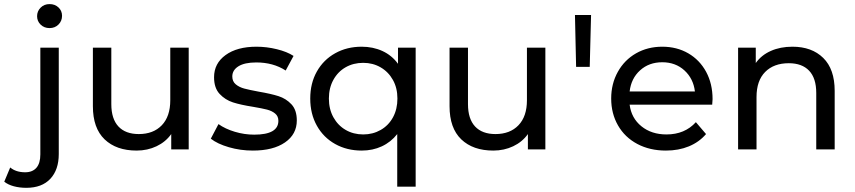

<svg xmlns="http://www.w3.org/2000/svg" viewBox="-105 -716 4099 920"><path d="M-38.6 176.6C-20.2 181.5 -0.3 184 21.2 184C70.8 184 109.2 169.6 136.2 140.8C163.1 111.9 176.6 72.4 176.6 22.1V-487.6H88.3V23.9C88.3 52.1 82 73.4 69.5 87.9C56.9 102.3 38.9 109.5 15.6 109.5C-13.8 109.5 -37.7 101.8 -56.1 86.5L-84.6 154.6C-72.4 164.4 -57 171.7 -38.6 176.6ZM89.7 -598C101 -587 115.3 -581.4 132.5 -581.4C149.7 -581.4 163.9 -587.1 175.3 -598.5C186.6 -609.8 192.3 -623.8 192.3 -640.3C192.3 -656.3 186.6 -669.6 175.3 -680.3C163.9 -691.1 149.7 -696.4 132.5 -696.4C115.3 -696.4 101 -690.8 89.7 -679.4C78.4 -668.1 72.7 -654.4 72.7 -638.5C72.7 -622.5 78.4 -609 89.7 -598Z M799.2 -487.6H710.9V-235.5C710.9 -184 697.4 -144.1 670.4 -115.9C643.4 -87.7 606.6 -73.6 560 -73.6C517.7 -73.6 485.2 -85.7 462.5 -109.9C439.8 -134.2 428.4 -169.9 428.4 -217.1V-487.6H340.1V-207C340.1 -137.1 358.8 -84.2 396.2 -48.3C433.7 -12.4 484.9 5.5 549.9 5.5C584.2 5.5 616 -1.4 645.1 -15.2C674.2 -29 697.7 -48.5 715.5 -73.6V0H799.2Z M991.6 -10.6C1028.4 0.2 1066.7 5.5 1106.6 5.5C1171.6 5.5 1222.9 -7.5 1260.7 -33.6C1298.4 -59.6 1317.2 -94.8 1317.2 -138.9C1317.2 -172 1308.7 -197.8 1291.5 -216.2C1274.3 -234.6 1253.6 -247.6 1229.4 -255.3C1205.2 -263 1173.4 -270.2 1134.2 -276.9C1104.7 -282.4 1081.9 -287.3 1065.6 -291.6C1049.4 -295.9 1035.7 -302.7 1024.7 -311.9C1013.6 -321.1 1008.1 -333.7 1008.1 -349.6C1008.1 -369.8 1017.9 -386.1 1037.6 -398.4C1057.2 -410.6 1085.7 -416.8 1123.1 -416.8C1177.1 -416.8 1224 -403.9 1263.9 -378.1L1301.6 -448C1280.7 -461.5 1254.1 -472.3 1221.6 -480.2C1189.1 -488.2 1156.5 -492.2 1124 -492.2C1062.1 -492.2 1012.7 -478.9 975.9 -452.2C939.1 -425.5 920.7 -390.1 920.7 -345.9C920.7 -311.6 929.6 -284.9 947.4 -265.9C965.2 -246.9 986.5 -233.4 1011.3 -225.4C1036.2 -217.4 1068.2 -210.4 1107.5 -204.2C1136.3 -199.3 1158.5 -194.9 1174.2 -190.9C1189.8 -186.9 1202.9 -180.6 1213.3 -172C1223.7 -163.5 1228.9 -151.8 1228.9 -137.1C1228.9 -92.9 1190.3 -70.8 1113 -70.8C1081.7 -70.8 1050.7 -75.4 1020.1 -84.6C989.4 -93.8 963.3 -106.1 941.9 -121.4L905.1 -51.5C925.9 -35 954.8 -21.3 991.6 -10.6Z M1886.7 -487.6H1802.1V-410.3C1782.5 -437.3 1757.6 -457.7 1727.6 -471.5C1697.5 -485.3 1664.4 -492.2 1628.2 -492.2C1581 -492.2 1538.7 -481.8 1501.2 -460.9C1463.8 -440.1 1434.5 -410.9 1413.4 -373.5C1392.2 -336.1 1381.6 -292.9 1381.6 -243.8C1381.6 -194.7 1392.2 -151.3 1413.4 -113.6C1434.5 -75.9 1463.8 -46.6 1501.2 -25.8C1538.7 -4.9 1581 5.5 1628.2 5.5C1663.2 5.5 1695.2 -1.2 1724.3 -14.7C1753.5 -28.2 1778.2 -47.8 1798.4 -73.6V178.5H1886.7ZM1719.3 -93.4C1694.1 -79 1666.2 -71.8 1635.6 -71.8C1604.3 -71.8 1576.2 -79 1551.4 -93.4C1526.5 -107.8 1506.9 -128 1492.5 -154.1C1478.1 -180.2 1470.9 -210.1 1470.9 -243.8C1470.9 -277.5 1478.1 -307.4 1492.5 -333.5C1506.9 -359.6 1526.5 -379.7 1551.4 -393.8C1576.2 -407.9 1604.3 -414.9 1635.6 -414.9C1666.2 -414.9 1694 -407.7 1718.8 -393.3C1743.7 -378.9 1763.3 -358.8 1777.7 -333C1792.1 -307.3 1799.3 -277.5 1799.3 -243.8C1799.3 -210.1 1792.3 -180.2 1778.2 -154.1C1764.1 -128 1744.4 -107.8 1719.3 -93.4Z M2508.2 -487.6H2419.9V-235.5C2419.9 -184 2406.4 -144.1 2379.4 -115.9C2352.4 -87.7 2315.6 -73.6 2269 -73.6C2226.7 -73.6 2194.2 -85.7 2171.5 -109.9C2148.8 -134.2 2137.4 -169.9 2137.4 -217.1V-487.6H2049.1V-207C2049.1 -137.1 2067.8 -84.2 2105.2 -48.3C2142.7 -12.4 2193.9 5.5 2258.9 5.5C2293.2 5.5 2325 -1.4 2354.1 -15.2C2383.2 -29 2406.7 -48.5 2424.5 -73.6V0H2508.2Z M2650 -644 2655.5 -395.6H2720.8L2727.2 -644Z M3307.6 -214.4C3308.8 -225.4 3309.4 -234.3 3309.4 -241C3309.4 -290.1 3299.1 -333.7 3278.6 -371.7C3258 -409.7 3229.5 -439.3 3193 -460.5C3156.5 -481.6 3115 -492.2 3068.4 -492.2C3021.7 -492.2 2979.9 -481.6 2942.8 -460.5C2905.7 -439.3 2876.5 -409.7 2855.4 -371.7C2834.2 -333.7 2823.6 -291 2823.6 -243.8C2823.6 -196 2834.5 -153 2856.3 -115C2878.1 -77 2908.9 -47.4 2948.8 -26.2C2988.6 -5.1 3034.3 5.5 3085.8 5.5C3126.3 5.5 3163 -1.2 3195.8 -14.7C3228.6 -28.2 3256 -47.8 3278.1 -73.6L3229.4 -130.6C3193.8 -91.4 3146.9 -71.8 3088.6 -71.8C3040.8 -71.8 3000.7 -84.8 2968.5 -110.9C2936.3 -136.9 2917.5 -171.4 2912 -214.4ZM2962.1 -379C2990.6 -404.8 3026 -417.7 3068.4 -417.7C3110.7 -417.7 3146.1 -404.6 3174.6 -378.6C3203.1 -352.5 3219.9 -318.9 3224.8 -277.8H2912C2916.9 -319.5 2933.6 -353.3 2962.1 -379Z M3839.7 -438.4C3803.2 -474.3 3754 -492.2 3692.1 -492.2C3653.4 -492.2 3618.9 -485.5 3588.6 -472C3558.2 -458.5 3534.1 -439.1 3516.4 -414V-487.6H3431.7V0H3520V-251.2C3520 -303.3 3533.8 -343.3 3561.4 -371.2C3589 -399.1 3626.8 -413.1 3674.6 -413.1C3716.9 -413.1 3749.4 -401.1 3772.1 -377.2C3794.8 -353.3 3806.2 -317.7 3806.2 -270.5V0H3894.5V-280.6C3894.5 -349.9 3876.2 -402.5 3839.7 -438.4Z"/></svg>

Font: Montserrat Ace
Style: Regular
Weight: 500
Designer: Julieta Ulanovsky
Foundry: Julieta Ulanovsky
Version: Version 1